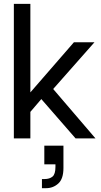

<svg xmlns="http://www.w3.org/2000/svg" viewBox="-20 -720 526 999"><path d="M210.6 38.1V135H268.5V148Q268.5 186.2 253.2 198.9Q238 211.6 211.5 211.6H198.2V259.1H220.1Q256.5 259.1 283.3 234.9Q310.1 210.7 310.1 154V38.1ZM52.1 -700V0H138V-700ZM364.5 -500 95.2 -190 131.6 -130.4 195 -204.5 373.1 0H476.7L256.7 -256.9L471.5 -500Z"/></svg>

Font: Overused Grotesk Light
Style: Regular
Weight: 300
Designer: RandomMaerks
Version: Version 0.005